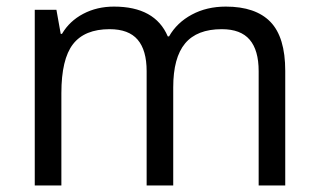

<svg xmlns="http://www.w3.org/2000/svg" viewBox="-20 -565 970 585"><path d="M768.1 0V-348.1Q768.1 -412.1 740.7 -444.1Q713.4 -476.1 655.8 -476.1Q580.1 -476.1 543.9 -432.6Q507.8 -389.2 507.8 -298.8V0H426.8V-348.1Q426.8 -412.1 399.4 -444.1Q372.1 -476.1 314 -476.1Q237.8 -476.1 202.4 -430.4Q167 -384.8 167 -280.8V0H85.9V-535.2H151.9L165 -461.9H168.9Q191.9 -501 233.6 -522.9Q275.4 -544.9 327.1 -544.9Q452.6 -544.9 491.2 -454.1H495.1Q519 -496.1 564.5 -520.5Q609.9 -544.9 668 -544.9Q758.8 -544.9 804 -498.3Q849.1 -451.7 849.1 -349.1V0Z"/></svg>

Font: CAA NEO Sans
Style: Regular
Weight: 400
Version: Version 1.10